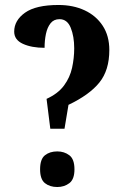

<svg xmlns="http://www.w3.org/2000/svg" viewBox="-20 -744 519 771"><path d="M167 -347Q213 -368 237 -400.5Q261 -433 269.5 -472Q278 -511 278 -550Q278 -598 264 -632.5Q250 -667 219 -667Q196 -667 183 -650.5Q170 -634 164.5 -608Q159 -582 159 -552Q107 -552 72 -568Q37 -584 37 -617Q37 -662 80.5 -693Q124 -724 215 -724Q274 -724 320 -702.5Q366 -681 392.5 -640.5Q419 -600 419 -543Q419 -462 379 -412.5Q339 -363 255 -323L239 -227H182ZM210 7Q180 7 160.5 -8.5Q141 -24 141 -64Q141 -105 160.5 -120.5Q180 -136 210 -136Q238 -136 258.5 -120.5Q279 -105 279 -64Q279 -24 258.5 -8.5Q238 7 210 7Z"/></svg>

Font: Noto Serif ExtraCondensed
Style: Bold
Weight: 700
Width: 2
Designer: Monotype Design Team
Foundry: Monotype Imaging Inc.
Version: Version 2.014; ttfautohint (v1.8.4.7-5d5b)